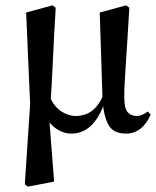

<svg xmlns="http://www.w3.org/2000/svg" viewBox="-20 -488 586 720"><path d="M73 203 93 -98 78 -441 177 -468 189 -459Q186 -413 183.5 -366.5Q181 -320 179 -274Q177 -228 174.5 -182.5Q172 -137 169 -94L162 -76L183 193L84 212ZM452 13Q405 13 387 -19.5Q369 -52 365 -108L364 -130L354 -441L453 -468L465 -459Q461 -387 457.5 -334Q454 -281 451.5 -243Q449 -205 447.5 -176.5Q446 -148 446 -126Q446 -80 459.5 -66.5Q473 -53 492 -53Q503 -53 513.5 -57.5Q524 -62 534 -70L545 -59Q531 -25 507.5 -6Q484 13 452 13ZM248 13Q214 13 184 -10.5Q154 -34 139 -82L150 -101L165 -128Q184 -86 211 -69.5Q238 -53 263 -53Q284 -53 304 -60.5Q324 -68 341 -87.5Q358 -107 372 -142L385 -127L379 -125Q365 -77 345.5 -46.5Q326 -16 301.5 -1.5Q277 13 248 13Z"/></svg>

Font: Source Serif 4 60pt SemiBold
Style: Regular
Weight: 600
Version: Version 4.004;hotconv 1.0.116;makeotfexe 2.5.65601